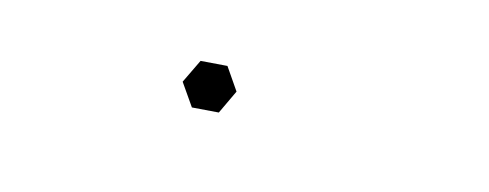

<svg xmlns="http://www.w3.org/2000/svg" viewBox="-21 -260 1042 409"><g transform="rotate(15 500.0 -55.5)"><path d="M390.1 -103.5 448.2 -107.9 481 -60.1 456.1 -7.3 397.9 -2.9 364.7 -50.8Z"/></g></svg>

Font: Jameel Khushkhat-L
Style: Regular
Weight: 400
Version: Version 3.5